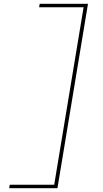

<svg xmlns="http://www.w3.org/2000/svg" viewBox="-20 -843 540 1006"><path d="M28 143 31 125H264L418 -805H185L188 -823H441L281 143Z"/></svg>

Font: Iosevka Term Curly Th Obl
Style: Regular
Weight: 100
Italic angle: -9°
Designer: Belleve Invis
Foundry: Belleve Invis
Version: Version 32.3.0